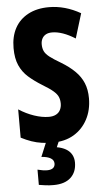

<svg xmlns="http://www.w3.org/2000/svg" viewBox="-63 -763 571 1042"><g transform="rotate(-5 222.5 -242.0)"><path d="M418 -213Q418 -148 391 -97.5Q364 -47 316 -18.5Q268 10 201 10Q171 10 142.5 6Q114 2 86.5 -7.5Q59 -17 30 -32V-186Q70 -160 113 -145.5Q156 -131 193 -131Q216 -131 232 -139.5Q248 -148 255.5 -163.5Q263 -179 263 -197Q263 -217 256.5 -233Q250 -249 230.5 -266Q211 -283 171 -307Q129 -333 98.5 -360Q68 -387 51 -425Q34 -463 34 -519Q34 -582 58.5 -627.5Q83 -673 130.5 -698.5Q178 -724 244 -724Q288 -724 331 -712Q374 -700 416 -676L375 -542Q340 -564 308.5 -575Q277 -586 250 -586Q229 -586 215.5 -578.5Q202 -571 195 -557.5Q188 -544 188 -527Q188 -505 195.5 -489Q203 -473 223.5 -457Q244 -441 285 -417Q328 -391 358 -361.5Q388 -332 403 -296Q418 -260 418 -213ZM312 128Q312 180 279.5 210Q247 240 186 240Q163 240 143 237.5Q123 235 106 232V149Q121 153 134 155Q147 157 158 157Q179 157 190 148.5Q201 140 201 124Q201 105 183 94.5Q165 84 133 82L167 0H237L221 37Q250 42 270.5 54Q291 66 301.5 85Q312 104 312 128Z"/></g></svg>

Font: Noto Sans Khmer ExtraCondensed ExtraBold
Style: Regular
Weight: 800
Width: 2
Designer: Danh Hong and the Monotype Design Team
Foundry: Monotype Imaging Inc.
Version: Version 2.004